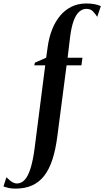

<svg xmlns="http://www.w3.org/2000/svg" viewBox="-158 -835 601 1106"><path d="M117 -567Q124.5 -620.5 142.5 -665.8Q160.5 -711 188.5 -744.5Q216.5 -778 254.2 -796.5Q292 -815 339 -815Q366 -815 386.2 -811Q406.5 -807 423 -800L402 -738Q391.5 -755 377.5 -769.5Q363.5 -784 340 -784Q317.5 -784 298.8 -768Q280 -752 266.5 -715.8Q253 -679.5 245.5 -619.5L231.5 -502.5H317L311 -458.5H225.5L172.5 -51.5Q162.5 27 143.8 84.2Q125 141.5 96 178.5Q67 215.5 26 233.5Q-15 251.5 -68.5 251.5Q-91.5 251.5 -107 248Q-122.5 244.5 -138 239L-121 186Q-112.5 194.5 -102.5 203Q-92.5 211.5 -81.8 216.8Q-71 222 -61 222Q-34.5 222 -15 200.2Q4.5 178.5 18.2 134Q32 89.5 41 22L102.5 -458.5H39.5L43 -474L108 -502.5Z"/></svg>

Font: Merriweather 144pt SemiBold
Style: Italic
Weight: 600
Italic angle: -7.8°
Version: Version 2.101